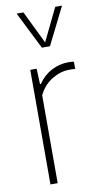

<svg xmlns="http://www.w3.org/2000/svg" viewBox="-91 -850 465 891"><g transform="rotate(-10 141.5 -404.0)"><path d="M72 0V-540H102L105 -467H109Q135.5 -505.5 173 -524.8Q210.5 -544 251 -544Q260 -544 266.8 -543.5Q273.5 -543 278 -542V-508Q270.5 -509 264.8 -509Q259 -509 250 -509Q209 -509 168.8 -484.8Q128.5 -460.5 106 -414V0ZM143 -632 55 -808H87L162 -653.5L237 -808H269L181 -632Z"/></g></svg>

Font: Encode Sans Condensed Thin
Style: Regular
Weight: 100
Width: 3
Designer: Multiple Designers
Foundry: Impallari Type
Version: Version 3.000; ttfautohint (v1.8.3) -l 8 -r 50 -G 200 -x 14 